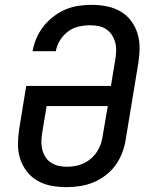

<svg xmlns="http://www.w3.org/2000/svg" viewBox="-20 -763 640 791"><path d="M255 8Q223 8 192.5 2.5Q162 -3 136 -17.5Q110 -32 91.5 -55.5Q73 -79 63.5 -107.5Q54 -136 54 -167.5Q54 -199 59 -231L88 -409H437L455 -518Q458 -536 458.5 -554Q459 -572 454.5 -588.5Q450 -605 441 -619Q432 -633 418 -642.5Q404 -652 386.5 -655.5Q369 -659 351 -659Q328 -659 304 -653.5Q280 -648 260 -633Q240 -618 227 -596.5Q214 -575 210 -552H114Q119 -579 130 -605Q141 -631 159 -654Q177 -677 200.5 -695Q224 -713 250 -724Q276 -735 303.5 -739Q331 -743 358 -743Q390 -743 420 -737Q450 -731 475.5 -716.5Q501 -702 519 -678.5Q537 -655 546 -626.5Q555 -598 555 -567Q555 -536 550 -504L498 -189Q494 -162 484 -135Q474 -108 457 -84Q440 -60 416 -41.5Q392 -23 365.5 -12Q339 -1 310.5 3.5Q282 8 255 8ZM255 -76Q272 -76 289.5 -79Q307 -82 323.5 -89.5Q340 -97 354.5 -109.5Q369 -122 379 -137Q389 -152 395 -169Q401 -186 403 -203L424 -326H172L154 -217Q151 -199 150.5 -181.5Q150 -164 154 -147.5Q158 -131 167 -116.5Q176 -102 190 -93Q204 -84 220.5 -80Q237 -76 255 -76Z"/></svg>

Font: Iosevka Aile Medium
Style: Italic
Weight: 500
Italic angle: -9°
Designer: Belleve Invis
Foundry: Belleve Invis
Version: Version 31.1.0; ttfautohint (v1.8.4)